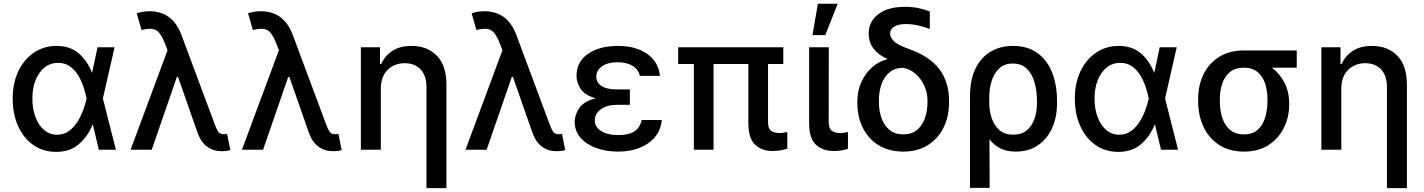

<svg xmlns="http://www.w3.org/2000/svg" viewBox="-20 -797 7579 1022"><path d="M278.8 11.4H276.3Q208.1 10.7 156.6 -25.7Q105.1 -62.1 76.3 -126.1Q47.6 -190 47.6 -272.7Q47.6 -355.1 77.8 -418.1Q108 -481.2 160.7 -516.9Q213.4 -552.6 280.9 -552.6Q353 -552.6 398.8 -513.1Q444.6 -473.7 469.5 -410.5H470.5L499.3 -545.5H589.8L527.7 -272.7L596.9 0H506L474.4 -133.2H472.7Q446.7 -70 399.5 -29.3Q352.3 11.4 278.8 11.4ZM283.7 -79.9Q319.6 -79.9 346.6 -99.4Q373.6 -119 392.4 -149.1Q411.2 -179.3 423.1 -212.2Q435 -245 440.7 -271.3L441.1 -272.7L440.7 -274.1Q435.4 -300.4 424.9 -332.7Q414.4 -365.1 396.8 -394.5Q379.3 -424 352.8 -443.2Q326.3 -462.4 289.1 -462.4Q248.2 -462.4 217.5 -438Q186.8 -413.7 169.6 -370.7Q152.3 -327.8 152.3 -272Q152.3 -217 168.9 -173.5Q185.4 -130 214.8 -104.9Q244.3 -79.9 283.7 -79.9Z M1164.1 7.8H1159.1Q1115.1 7.8 1082.2 -16.5Q1049.4 -40.8 1031.6 -90.2L927.6 -387.4H921.5L787.6 0H675.1L871.8 -529.5L855.8 -570.7Q835.2 -623.6 809.7 -637.1Q796.9 -643.8 777.3 -643.8Q758.5 -643.8 733.3 -637.4L707.7 -725.9Q718 -730.1 736 -733.7Q753.9 -737.2 775.6 -737.2Q898.8 -737.2 946 -610.4L1125.4 -129.3Q1132.8 -109.7 1141.5 -96.2Q1150.2 -82.7 1170.8 -82.7Q1174.7 -82.7 1180.4 -83.3Q1186.1 -83.8 1188.9 -84.2L1206 2.1Q1186.1 7.8 1164.1 7.8Z M1756.7 7.8H1751.8Q1707.7 7.8 1674.9 -16.5Q1642 -40.8 1624.3 -90.2L1520.2 -387.4H1514.2L1380.3 0H1267.8L1464.5 -529.5L1448.5 -570.7Q1427.9 -623.6 1402.3 -637.1Q1389.6 -643.8 1370 -643.8Q1351.2 -643.8 1326 -637.4L1300.4 -725.9Q1310.7 -730.1 1328.7 -733.7Q1346.6 -737.2 1368.3 -737.2Q1491.5 -737.2 1538.7 -610.4L1718 -129.3Q1725.5 -109.7 1734.2 -96.2Q1742.9 -82.7 1763.5 -82.7Q1767.4 -82.7 1773.1 -83.3Q1778.8 -83.8 1781.6 -84.2L1798.7 2.1Q1778.8 7.8 1756.7 7.8Z M2356.2 204.5H2250V-334.2Q2250 -393.5 2219.3 -427Q2188.6 -460.6 2134.2 -460.6Q2079.5 -460.6 2043.3 -424.9Q2007.1 -389.2 2007.1 -323.9V0H1900.9V-545.5H2002.8V-456.7H2009.6Q2028.4 -500.4 2068.9 -526.5Q2109.4 -552.6 2170.5 -552.6Q2254.3 -552.6 2305.2 -500.5Q2356.2 -448.5 2356.2 -346.9Z M2946.7 7.8H2941.8Q2897.7 7.8 2864.9 -16.5Q2832 -40.8 2814.3 -90.2L2710.2 -387.4H2704.2L2570.3 0H2457.7L2654.5 -529.5L2638.5 -570.7Q2617.9 -623.6 2592.3 -637.1Q2579.5 -643.8 2560 -643.8Q2541.2 -643.8 2516 -637.4L2490.4 -725.9Q2500.7 -730.1 2518.6 -733.7Q2536.6 -737.2 2558.2 -737.2Q2681.5 -737.2 2728.7 -610.4L2908 -129.3Q2915.5 -109.7 2924.2 -96.2Q2932.9 -82.7 2953.5 -82.7Q2957.4 -82.7 2963.1 -83.3Q2968.8 -83.8 2971.6 -84.2L2988.6 2.1Q2968.8 7.8 2946.7 7.8Z M3270.6 9.9Q3204.5 9.9 3152.2 -9.6Q3099.8 -29.1 3069.4 -64.8Q3039.1 -100.5 3039.1 -148.1Q3039.1 -185 3062.9 -221.1Q3086.6 -257.1 3150.9 -273.8Q3091.6 -290.5 3070.3 -324.6Q3049 -358.7 3048.7 -393.1Q3049 -468.8 3110.4 -510.7Q3171.9 -552.6 3269.5 -552.6Q3364 -552.6 3424.5 -510.5Q3485.1 -468.4 3492.9 -393.1H3385.7Q3378.9 -426.8 3347.8 -446.2Q3316.8 -465.6 3267 -465.6Q3214.5 -465.6 3184.3 -443.9Q3154.1 -422.2 3153.8 -389.2Q3154.1 -358.3 3181.6 -339.7Q3209.2 -321 3263.5 -321H3332.7V-239H3263.5Q3212 -239 3179 -215.7Q3146 -192.5 3146 -155.5Q3146 -121.8 3179.5 -100Q3213.1 -78.1 3271 -78.1Q3327.4 -78.1 3357.2 -98Q3387.1 -117.9 3395.6 -158.4H3502.5Q3497.9 -105.8 3466.8 -68.2Q3435.7 -30.5 3385.1 -10.3Q3334.5 9.9 3270.6 9.9Z M4092.3 6.7Q4035.2 6.7 3999.5 -26.6Q3963.8 -60 3963.4 -141V-456.3H3778.1V0H3673.3V-456.3H3589.8V-545.5H4149.5V-456.3H4068.2V-147Q4068.2 -110.4 4086.3 -99.6Q4104.4 -88.8 4128.2 -88.8Q4140.3 -88.8 4152 -90.9Q4163.7 -93 4170.8 -94.5V-5.3Q4157.3 -1.4 4137.8 2.7Q4118.3 6.7 4092.3 6.7Z M4416.5 6.7Q4359.4 6.7 4323.2 -26.6Q4286.9 -60 4286.9 -141V-545.5H4391.7L4391 -147Q4391.3 -110.4 4409.6 -99.6Q4427.9 -88.8 4452.1 -88.8Q4463.8 -88.8 4475.7 -90.9Q4487.6 -93 4493.6 -94.5V-4.6Q4480.5 -0.4 4461.1 3.2Q4441.8 6.7 4416.5 6.7ZM4373.2 -610.1H4304.7L4333.5 -777H4438.9Z M4788.7 9.9Q4712 9.9 4657.1 -23.8Q4602.3 -57.5 4573 -116.1Q4543.7 -174.7 4543.7 -248.6V-258.5Q4543.7 -313.9 4565.2 -360.6Q4586.6 -407.3 4622.5 -439.1Q4658.4 -470.9 4702.1 -481.5L4701.7 -484.4Q4655.5 -504.6 4629.8 -538.5Q4604 -572.4 4604 -617.9V-618.6Q4604 -682.9 4655.5 -721.8Q4707 -760.7 4797.2 -760.7Q4834.2 -760.7 4864.9 -754.6Q4895.6 -748.6 4929.3 -736.2V-642.8Q4908 -651.3 4872.9 -660.2Q4837.7 -669 4802.2 -669Q4760.7 -669 4739.2 -654.8Q4717.7 -640.6 4717.7 -617.5Q4717.7 -600.1 4736.5 -579.5Q4755.3 -558.9 4815 -537.3Q4927.6 -498.2 4979.6 -429.3Q5031.6 -360.4 5031.6 -261.4V-251.4Q5031.6 -176.5 5002.3 -117.4Q4973 -58.2 4918.5 -24.1Q4864 9.9 4788.7 9.9ZM4788.7 -81.7Q4832.4 -81.7 4860.8 -104.9Q4889.2 -128.2 4903.1 -167.3Q4916.9 -206.3 4916.9 -254.3V-263.5Q4916.9 -301.8 4900.9 -338.4Q4884.9 -375 4856.2 -401.6Q4827.4 -428.3 4788.7 -436.1Q4744.3 -436.1 4715.4 -412.5Q4686.4 -388.8 4672.4 -349.8Q4658.4 -310.7 4658.4 -263.5V-254.3Q4658.4 -206.7 4672.4 -167.4Q4686.4 -128.2 4715.4 -104.9Q4744.3 -81.7 4788.7 -81.7Z M5247.9 203.1H5143.1V-282.7Q5143.1 -372.5 5172.6 -432.4Q5202.1 -492.2 5253.7 -522.4Q5305.4 -552.6 5372.2 -552.6Q5449.9 -552.6 5502 -514.9Q5554 -477.3 5580.3 -411Q5606.5 -344.8 5606.5 -258.5V-248.6Q5606.5 -172.6 5579.9 -114.3Q5553.3 -56.1 5504.1 -23.1Q5454.9 9.9 5386.7 9.9Q5338.8 9.9 5304.9 -7.1Q5271 -24.1 5246.8 -55.4ZM5373.6 -80.3Q5418.3 -80.3 5446.2 -103.9Q5474.1 -127.5 5486.9 -166Q5499.6 -204.5 5499.6 -248.6V-258.5Q5499.6 -314.6 5486.3 -360.1Q5473 -405.5 5444.6 -432.2Q5416.2 -458.8 5370.7 -458.8Q5326 -458.8 5298.3 -432.5Q5270.6 -406.2 5258.2 -365.1Q5245.7 -324.9 5245.7 -281.6L5246.1 -236.5Q5247.2 -203.1 5259.2 -166.7Q5271.3 -130.3 5298.8 -105.3Q5326.3 -80.3 5373.6 -80.3Z M5932.5 11.4H5930Q5861.9 10.7 5810.4 -25.7Q5758.9 -62.1 5730.1 -126.1Q5701.3 -190 5701.3 -272.7Q5701.3 -355.1 5731.5 -418.1Q5761.7 -481.2 5814.5 -516.9Q5867.2 -552.6 5934.7 -552.6Q6006.7 -552.6 6052.6 -513.1Q6098.4 -473.7 6123.2 -410.5H6124.3L6153.1 -545.5H6243.6L6181.5 -272.7L6250.7 0H6159.8L6128.2 -133.2H6126.4Q6100.5 -70 6053.3 -29.3Q6006 11.4 5932.5 11.4ZM5937.5 -79.9Q5973.4 -79.9 6000.4 -99.4Q6027.3 -119 6046.2 -149.1Q6065 -179.3 6076.9 -212.2Q6088.8 -245 6094.5 -271.3L6094.8 -272.7L6094.5 -274.1Q6089.1 -300.4 6078.7 -332.7Q6068.2 -365.1 6050.6 -394.5Q6033 -424 6006.6 -443.2Q5980.1 -462.4 5942.8 -462.4Q5902 -462.4 5871.3 -438Q5840.6 -413.7 5823.3 -370.7Q5806.1 -327.8 5806.1 -272Q5806.1 -217 5822.6 -173.5Q5839.1 -130 5868.6 -104.9Q5898.1 -79.9 5937.5 -79.9Z M6601.9 9.9Q6524.5 9.9 6469.8 -25.4Q6415.1 -60.7 6386.4 -121.6Q6357.6 -182.5 6357.6 -258.5V-269.9Q6357.6 -343.4 6386.4 -401.8Q6415.1 -460.2 6469.5 -494.3Q6523.8 -528.4 6600.5 -528.4H6882.5V-436.8H6750Q6791.5 -405.9 6816.8 -357.2Q6842 -308.6 6842 -248.6V-238.6Q6842 -172.9 6813.7 -116.1Q6785.5 -59.3 6731.9 -24.7Q6678.3 9.9 6601.9 9.9ZM6601.9 -81.7Q6646.7 -81.7 6674 -105.8Q6701.3 -130 6714 -170.3Q6726.6 -210.6 6726.6 -258.5V-269.9Q6726.6 -314.6 6714 -352.6Q6701.3 -390.6 6673.7 -413.7Q6646 -436.8 6600.5 -436.8Q6555.4 -436.8 6527.2 -413.7Q6498.9 -390.6 6486 -352.6Q6473 -314.6 6473 -269.9V-258.5Q6473 -210.6 6486 -170.3Q6498.9 -130 6527.3 -105.8Q6555.8 -81.7 6601.9 -81.7Z M7468.8 204.5H7362.6V-334.2Q7362.6 -393.5 7331.9 -427Q7301.1 -460.6 7246.8 -460.6Q7192.1 -460.6 7155.9 -424.9Q7119.7 -389.2 7119.7 -323.9V0H7013.5V-545.5H7115.4V-456.7H7122.2Q7141 -500.4 7181.5 -526.5Q7221.9 -552.6 7283 -552.6Q7366.8 -552.6 7417.8 -500.5Q7468.8 -448.5 7468.8 -346.9Z"/></svg>

Font: Linik Sans Medium
Style: Regular
Weight: 500
Designer: Rasmus Andersson (font), Cristiano Sobral (main changes)
Foundry: rsms
Version: Version 3.018;June 1, 2022;FontCreator 14.0.0.2814 64-bit; t